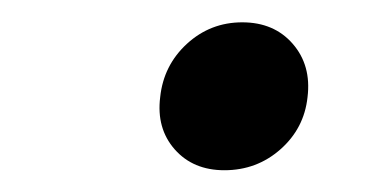

<svg xmlns="http://www.w3.org/2000/svg" viewBox="-20 -391 346 172"><path d="M181 -238.5Q153 -238.5 136.5 -257.2Q120 -276 123.5 -304Q126.5 -332.5 147.5 -351.8Q168.5 -371 197 -371Q225.5 -371 242.2 -351.8Q259 -332.5 255.5 -304Q252.5 -276 231.2 -257.2Q210 -238.5 181 -238.5Z"/></svg>

Font: Expletus Sans Medium
Style: Italic
Weight: 500
Italic angle: -7°
Version: Version 7.500